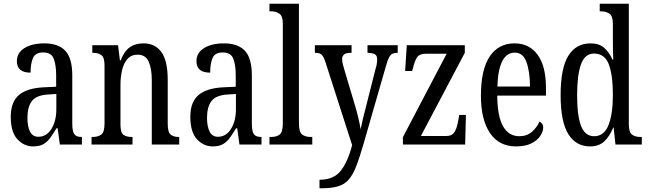

<svg xmlns="http://www.w3.org/2000/svg" viewBox="-20 -780 3497 1036"><path d="M159 10Q109 10 73.5 -29Q38 -68 38 -150Q38 -230 82.5 -267.5Q127 -305 218 -309L283 -312V-373Q283 -429 270 -463Q257 -497 213 -497Q171 -497 158 -467Q145 -437 145 -388Q71 -388 71 -450Q71 -495 112 -520.5Q153 -546 220 -546Q294 -546 332 -506.5Q370 -467 370 -372V-113Q370 -71 381 -56Q392 -41 419 -41H422V0H303L291 -88H285Q268 -60 252 -37.5Q236 -15 214.5 -2.5Q193 10 159 10ZM187 -42Q231 -42 257.5 -84.5Q284 -127 284 -191V-273L238 -270Q176 -266 152 -234.5Q128 -203 128 -144Q128 -98 142 -70Q156 -42 187 -42Z M474 0V-41H481Q508 -41 526 -53.5Q544 -66 544 -113V-427Q544 -471 526.5 -483Q509 -495 483 -495H478V-536H617L627 -454H631Q651 -505 681 -525.5Q711 -546 754 -546Q817 -546 851 -499Q885 -452 885 -349V-113Q885 -66 901 -53.5Q917 -41 943 -41H947V0H799V-347Q799 -411 782 -448Q765 -485 723 -485Q688 -485 667.5 -461.5Q647 -438 638.5 -400.5Q630 -363 630 -321V-108Q630 -63 647 -52Q664 -41 690 -41H695V0Z M1128 10Q1078 10 1042.5 -29Q1007 -68 1007 -150Q1007 -230 1051.5 -267.5Q1096 -305 1187 -309L1252 -312V-373Q1252 -429 1239 -463Q1226 -497 1182 -497Q1140 -497 1127 -467Q1114 -437 1114 -388Q1040 -388 1040 -450Q1040 -495 1081 -520.5Q1122 -546 1189 -546Q1263 -546 1301 -506.5Q1339 -467 1339 -372V-113Q1339 -71 1350 -56Q1361 -41 1388 -41H1391V0H1272L1260 -88H1254Q1237 -60 1221 -37.5Q1205 -15 1183.5 -2.5Q1162 10 1128 10ZM1156 -42Q1200 -42 1226.5 -84.5Q1253 -127 1253 -191V-273L1207 -270Q1145 -266 1121 -234.5Q1097 -203 1097 -144Q1097 -98 1111 -70Q1125 -42 1156 -42Z M1434 0V-41H1444Q1473 -41 1489.5 -54.5Q1506 -68 1506 -115V-651Q1506 -695 1486.5 -707Q1467 -719 1444 -719H1434V-760H1593V-115Q1593 -68 1610 -54.5Q1627 -41 1656 -41H1665V0Z M1704 190Q1781 190 1819 141Q1857 92 1880 3L1737 -442Q1726 -475 1715.5 -485Q1705 -495 1682 -495H1679V-536H1877V-495H1874Q1846 -495 1836 -485.5Q1826 -476 1826 -462Q1826 -449 1830 -432.5Q1834 -416 1841 -394L1889 -233Q1904 -184 1913 -146Q1922 -108 1926 -82Q1936 -135 1955 -205L2005 -403Q2010 -418 2012.5 -432Q2015 -446 2015 -460Q2015 -480 2003 -487Q1991 -494 1966 -495H1963V-536H2126V-495H2124Q2109 -495 2098.5 -490.5Q2088 -486 2079.5 -470.5Q2071 -455 2062 -422L1942 -5Q1921 68 1903 115Q1885 162 1862 188.5Q1839 215 1803.5 225.5Q1768 236 1713 236H1704Z M2154 0V-40L2390 -490H2277Q2243 -490 2230 -470Q2217 -450 2208 -411L2204 -397H2166L2175 -536H2488V-495L2251 -46H2387Q2419 -46 2432.5 -67.5Q2446 -89 2453 -132L2458 -160H2494L2490 0Z M2764 10Q2673 10 2624 -62Q2575 -134 2575 -264Q2575 -405 2622.5 -475.5Q2670 -546 2756 -546Q2836 -546 2881 -484.5Q2926 -423 2926 -304V-264H2663Q2664 -152 2694.5 -98.5Q2725 -45 2782 -45Q2823 -45 2850 -68.5Q2877 -92 2891 -124Q2899 -120 2905 -112.5Q2911 -105 2911 -91Q2911 -71 2895.5 -47Q2880 -23 2847.5 -6.5Q2815 10 2764 10ZM2840 -313Q2839 -395 2820.5 -445.5Q2802 -496 2758 -496Q2713 -496 2689.5 -448.5Q2666 -401 2664 -313Z M3164 10Q3088 10 3046.5 -56.5Q3005 -123 3005 -267Q3005 -412 3046.5 -479Q3088 -546 3167 -546Q3213 -546 3240.5 -521.5Q3268 -497 3285 -458H3289Q3288 -481 3287.5 -508Q3287 -535 3287 -563V-650Q3287 -695 3267.5 -707Q3248 -719 3222 -719H3216V-760H3373V-111Q3373 -67 3390 -54Q3407 -41 3435 -41H3443V0H3301L3291 -92H3289Q3270 -45 3241 -17.5Q3212 10 3164 10ZM3186 -45Q3240 -45 3263.5 -105.5Q3287 -166 3287 -267Q3287 -375 3265 -433Q3243 -491 3185 -491Q3136 -491 3115 -433Q3094 -375 3094 -266Q3094 -155 3115.5 -100Q3137 -45 3186 -45Z"/></svg>

Font: Noto Serif Myanmar ExtraCondensed
Style: Regular
Weight: 400
Width: 2
Designer: Ben Mitchell and the Monotype Design Team
Foundry: Monotype Imaging Inc.
Version: Version 2.106; ttfautohint (v1.8.4.7-5d5b)